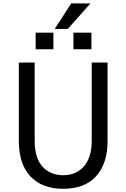

<svg xmlns="http://www.w3.org/2000/svg" viewBox="-20 -1123 763 1160"><path d="M93.8 -272.5V-745.1H189.5V-274.4Q189.5 -168 236.8 -116.2Q284.2 -64.5 361.3 -64.5Q440.4 -64.5 487.3 -118.2Q534.2 -171.9 534.2 -274.4V-745.1H629.9V-272.5Q629.9 -134.8 561 -58.6Q492.2 17.6 361.3 17.6Q234.4 17.6 164.1 -57.1Q93.8 -131.8 93.8 -272.5ZM310.5 -948.2 410.2 -1102.5H526.4L389.6 -948.2ZM195.3 -825.2V-925.8H302.7V-825.2ZM423.8 -825.2V-925.8H532.2V-825.2Z"/></svg>

Font: Gothic A1 Medium
Style: Regular
Weight: 500
Designer: HanYang I&C Co.,Ltd.
Foundry: HanYang I&C Co.,Ltd.
Version: Version 2.50